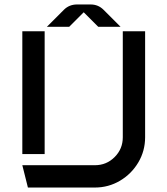

<svg xmlns="http://www.w3.org/2000/svg" viewBox="-20 -840 750 860"><path d="M530 -225V-700H630V-225Q630 -164 599.5 -112.5Q569 -61 517.5 -30.5Q466 0 405 0H105L80 -100H405Q457 -100 493.5 -136.5Q530 -173 530 -225ZM80 -700H180V-150H80ZM444 -796 520 -720H420L355 -785L290 -720H190L266 -796Q290 -820 325 -820H386Q420 -820 444 -796Z"/></svg>

Font: Skate blade
Style: Regular
Weight: 400
Italic angle: -7°
Designer: Valerio Brotto (Silverblur_type)
Version: Version 2.001